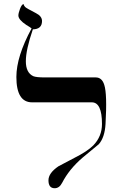

<svg xmlns="http://www.w3.org/2000/svg" viewBox="-20 -951 583 979"><path d="M518.1 -318.8Q514.2 -250.5 483.9 -215.8Q443.4 -181.6 401.4 -147.5Q333 -88.9 296.9 -19Q282.7 8.8 258.8 8.8Q227.1 8.8 227.1 -31.7Q227.1 -68.4 277.8 -103Q285.6 -107.9 359.4 -146Q425.3 -179.2 455.6 -209.5Q500 -255.4 500 -318.8Q500 -429.2 448.2 -429.2H143.6Q63.5 -429.2 63.5 -558.6Q63.5 -662.6 141.1 -806.2Q133.3 -812.5 114.3 -823.7Q73.7 -850.6 73.7 -872.1Q73.7 -883.3 82 -905.8Q90.3 -928.2 100.1 -930.7V-929.2Q102.5 -921.4 108.4 -915.3Q114.3 -909.2 163.6 -883.8Q193.8 -868.7 194.3 -844.2Q194.3 -802.2 147.5 -801.3Q111.8 -697.3 111.8 -638.7Q111.8 -580.1 149.9 -562.5Q165 -556.2 209.5 -556.2H468.3Q500 -556.2 511.7 -518.1Q526.9 -471.2 518.1 -318.8Z"/></svg>

Font: Accordance
Style: Regular
Weight: 400
Version: Version 1.1 (build May 11, 2018) Miklal Software Solutions, 